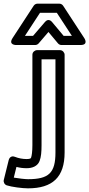

<svg xmlns="http://www.w3.org/2000/svg" viewBox="-124 -811 488 1049"><path d="M179 22C179 134 142.5 168 29 168C12.9 168 -24.5 163.7 -48.6 159.4L-34.2 101C-13.9 106 2.7 108 22 108C51.5 108 81.2 97.6 92.3 68.4C100.5 47.2 103 19.3 103 -18V-487H179ZM229 22V-512C229 -522.7 219.1 -537 204 -537H78C67.3 -537 53 -527.1 53 -512V-18C53 16.7 49.5 40.4 45.7 50.6C44.8 52.7 43.1 58 22 58C-0.2 58 -21.7 54 -42.9 45.7C-63.7 37.6 -73.8 53.2 -76.3 63L-103.3 172C-106.3 184.3 -99.2 197.6 -86.9 201.7C-61.2 210.3 -2.2 218 29 218C163 218 229 157.1 229 22ZM223.7 -615 160.2 -691C155.4 -696.8 139.4 -711.5 122 -691.3L56.5 -615H12.2L94.5 -741H186.5L268.8 -615ZM192.8 -574C197.3 -568.6 204.6 -565 212 -565H315C363.3 -565 335.9 -603.7 335.9 -603.7L220.9 -779.7C216.6 -786.3 208.5 -791 200 -791H81C73.1 -791 64.7 -786.8 60.1 -779.7L-54.9 -603.7C-81.4 -563.2 -34 -565 -34 -565H68C74.8 -565 82.2 -568.2 87 -573.7L140.7 -636.3Z"/></svg>

Font: Fog Sans
Style: Outline
Weight: 700
Foundry: Intel Corporation
Version: Version 1.00